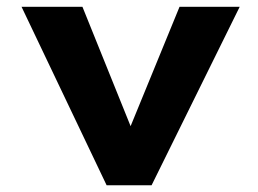

<svg xmlns="http://www.w3.org/2000/svg" viewBox="-20 -551 768 571"><path d="M297.1 0 44.1 -530.7H225.2L389 -124.8L345.9 -120.9L513.9 -530.7H692.8L430.8 0Z"/></svg>

Font: Lexend Exa
Style: Regular
Weight: 400
Designer: Bonnie Shaver-Troup, Thomas Jockin
Foundry: Lexend
Version: Version 1.007